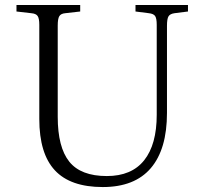

<svg xmlns="http://www.w3.org/2000/svg" viewBox="-20 -734 819 768"><path d="M391.1 14.2Q261.7 14.2 199.5 -52.7Q137.2 -119.6 137.2 -257.8V-634.8Q137.2 -660.2 130.6 -669.9Q124 -679.7 105 -681.2L45.9 -688V-713.9H300.8V-688L241.2 -681.2Q223.6 -679.7 217.3 -669.4Q210.9 -659.2 210.9 -631.8V-267.1Q210.9 -145 257.1 -87.4Q303.2 -29.8 407.2 -29.8Q506.3 -29.8 556.6 -92.8Q606.9 -155.8 606.9 -274.9V-634.8Q606.9 -660.2 600.6 -669.7Q594.2 -679.2 575.2 -681.2L522 -688V-713.9H731.9V-688L678.2 -681.2Q660.2 -678.7 654.1 -668.7Q647.9 -658.7 647.9 -630.9V-282.2Q647.9 -137.2 583.3 -61.5Q518.6 14.2 391.1 14.2Z"/></svg>

Font: Literata Light
Style: Regular
Weight: 300
Designer: Latin by Veronika Burian and Jose Scaglione. Greek by Irene Vlachou. Cyrillic by Vera Evstafieva.
Foundry: TypeTogether
Version: Version 3.021